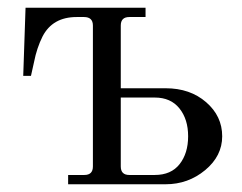

<svg xmlns="http://www.w3.org/2000/svg" viewBox="-20 -476 624 496"><path d="M156 0V-24H198Q220 -24 220 -46V-410Q220 -432 197 -432H178Q116 -432 90 -382Q75 -352 68 -316L60 -280H40L46 -456H356V-432H314Q292 -432 292 -410V-248H408Q471 -248 512.5 -212Q554 -176 554 -124Q554 -73 510 -36.5Q466 0 408 0ZM292 -224V-46Q292 -24 314 -24H380Q422 -24 444 -52Q466 -80 466 -124Q466 -168 443.5 -196Q421 -224 380 -224Z"/></svg>

Font: Old Standard TT
Style: Regular
Weight: 400
Designer: Alexey Kryukov <alexios@thessalonica.org.ru>
Version: Version 1.0